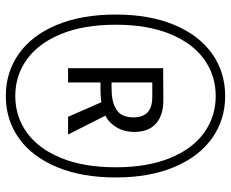

<svg xmlns="http://www.w3.org/2000/svg" viewBox="-87 -695 794 660"><g transform="rotate(90 310.0 -365.0)"><path d="M442.5 -202H381.5L323 -335.5L365.5 -354ZM214.5 -202V-529H263.5V-202ZM383.5 -426Q383.5 -458.5 366.5 -475Q349.5 -491.5 312.5 -491.5H239V-529L322.5 -529.5Q375.5 -530 404.5 -504.5Q433.5 -479 433.5 -429.5Q433.5 -380 400.8 -346.8Q368 -313.5 289 -313.5H235L235.5 -351.5H282.5Q322.5 -351.5 345 -361.8Q367.5 -372 375.5 -388.5Q383.5 -405 383.5 -426ZM310 12Q228 12 164.5 -33Q101 -78 65.5 -163.5Q30 -249 30 -366Q30 -482 65.5 -567Q101 -652 164.5 -697Q228 -742 310 -742Q391.5 -742 455 -697Q518.5 -652 554.2 -567Q590 -482 590 -366Q590 -249 554.2 -163.5Q518.5 -78 455.2 -33Q392 12 310 12ZM310 -709.5Q239.5 -709.5 184 -669.8Q128.5 -630 96.8 -552.5Q65 -475 65 -366Q65 -256 96.8 -178.2Q128.5 -100.5 184 -60.5Q239.5 -20.5 310 -20.5Q380.5 -20.5 436 -60.5Q491.5 -100.5 523.2 -178.2Q555 -256 555 -366Q555 -475 523.2 -552.5Q491.5 -630 436 -669.8Q380.5 -709.5 310 -709.5Z"/></g></svg>

Font: Monaspace Neon Var
Style: Regular
Weight: 400
Designer: Riley Cran and the Lettermatic Team
Version: Version 1.000 (Monaspace Neon Var)